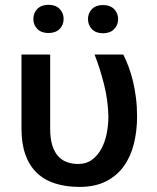

<svg xmlns="http://www.w3.org/2000/svg" viewBox="-20 -750 640 781"><path d="M184.1 -528.3V-226.1Q184.1 -186.5 192.6 -159.2Q201.2 -131.8 216.3 -115Q231.4 -98.1 252.4 -90.6Q273.4 -83 298.3 -83Q331.1 -83 354.2 -100.1Q377.4 -117.2 392.3 -144.8Q407.2 -172.4 414.1 -207Q420.9 -241.7 420.9 -276.4Q419.4 -341.8 403.8 -404.5Q388.2 -467.3 364.7 -528.3H481.4Q492.7 -505.9 502.9 -478.8Q513.2 -451.7 520.8 -420.2Q528.3 -388.7 533 -352.5Q537.6 -316.4 537.6 -276.4Q537.6 -218.3 524.9 -166.3Q512.2 -114.3 484.4 -75Q456.5 -35.6 411.9 -12.7Q367.2 10.3 303.2 10.3Q248 10.3 204.3 -3.7Q160.6 -17.6 130.1 -46.6Q99.6 -75.7 83.5 -120.4Q67.4 -165 67.4 -227.1V-528.3ZM115.7 -672.9Q115.7 -697.3 132.1 -713.9Q148.4 -730.5 177.2 -730.5Q206.1 -730.5 222.4 -713.9Q238.8 -697.3 238.8 -672.9Q238.8 -648.4 222.4 -632.1Q206.1 -615.7 177.2 -615.7Q148.4 -615.7 132.1 -632.1Q115.7 -648.4 115.7 -672.9ZM337.9 -672.4Q337.9 -696.8 354 -713.1Q370.1 -729.5 398.9 -729.5Q427.7 -729.5 444.1 -713.1Q460.4 -696.8 460.4 -672.4Q460.4 -647.9 444.1 -631.3Q427.7 -614.7 398.9 -614.7Q370.1 -614.7 354 -631.3Q337.9 -647.9 337.9 -672.4Z"/></svg>

Font: Roboto Mono
Style: Regular
Weight: 500
Designer: Google
Version: Version 2.000986; 2015; ttfautohint (v1.3)